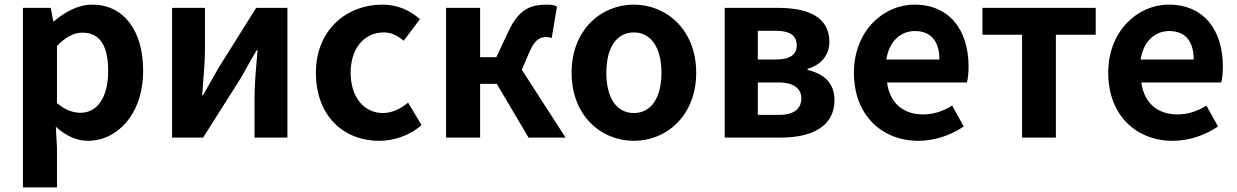

<svg xmlns="http://www.w3.org/2000/svg" viewBox="-20 -594 5342 829"><path d="M79 215H226V44L221 -47C263 -8 311 14 360 14C483 14 598 -97 598 -289C598 -461 515 -574 378 -574C317 -574 260 -542 213 -502H210L199 -560H79ZM328 -107C297 -107 262 -118 226 -149V-396C264 -434 298 -453 336 -453C413 -453 447 -394 447 -287C447 -165 394 -107 328 -107Z M723 0H857L1021 -259C1039 -291 1068 -344 1088 -377H1092C1086 -307 1079 -233 1079 -176V0H1221V-560H1086L923 -300C905 -268 875 -216 856 -182H853C858 -252 865 -327 865 -383V-560H723Z M1617 14C1679 14 1747 -7 1800 -54L1742 -151C1711 -125 1674 -106 1633 -106C1552 -106 1494 -174 1494 -280C1494 -385 1552 -454 1638 -454C1669 -454 1695 -441 1723 -418L1793 -511C1752 -548 1699 -574 1630 -574C1478 -574 1344 -466 1344 -280C1344 -94 1463 14 1617 14Z M1906 0H2053V-232H2125L2262 0H2422L2233 -293L2267 -372C2291 -426 2313 -434 2341 -434C2349 -434 2355 -432 2362 -430L2385 -566C2373 -572 2358 -574 2343 -574C2267 -574 2220 -553 2174 -456L2123 -347H2053V-560H1906Z M2717 14C2857 14 2986 -94 2986 -280C2986 -466 2857 -574 2717 -574C2576 -574 2448 -466 2448 -280C2448 -94 2576 14 2717 14ZM2717 -106C2640 -106 2598 -174 2598 -280C2598 -385 2640 -454 2717 -454C2793 -454 2836 -385 2836 -280C2836 -174 2793 -106 2717 -106Z M3109 0H3353C3481 0 3583 -46 3583 -161C3583 -238 3535 -276 3467 -292V-297C3531 -315 3561 -362 3561 -413C3561 -523 3465 -560 3340 -560H3109ZM3252 -337V-461H3331C3394 -461 3420 -438 3420 -398C3420 -360 3394 -337 3329 -337ZM3252 -98V-238H3341C3409 -238 3440 -210 3440 -170C3440 -127 3412 -98 3344 -98Z M3946 14C4015 14 4086 -10 4141 -48L4091 -138C4050 -113 4011 -100 3966 -100C3882 -100 3822 -147 3810 -238H4155C4159 -252 4162 -279 4162 -306C4162 -462 4082 -574 3928 -574C3795 -574 3667 -461 3667 -280C3667 -95 3789 14 3946 14ZM3807 -337C3819 -418 3871 -460 3930 -460C4003 -460 4036 -412 4036 -337Z M4393 0H4539V-444H4711V-560H4222V-444H4393Z M5044 14C5113 14 5184 -10 5239 -48L5189 -138C5148 -113 5109 -100 5064 -100C4980 -100 4920 -147 4908 -238H5253C5257 -252 5260 -279 5260 -306C5260 -462 5180 -574 5026 -574C4893 -574 4765 -461 4765 -280C4765 -95 4887 14 5044 14ZM4905 -337C4917 -418 4969 -460 5028 -460C5101 -460 5134 -412 5134 -337Z"/></svg>

Font: Noto Sans CJK SC
Style: Bold
Weight: 700
Designer: Ryoko NISHIZUKA 西塚涼子 (kana, bopomofo & ideographs); Paul D. Hunt (Latin, Greek & Cyrillic); Sandoll Communications 산돌커뮤니
Foundry: Adobe
Version: Version 2.004;hotconv 1.0.118;makeotfexe 2.5.65603